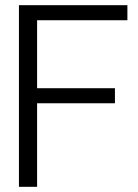

<svg xmlns="http://www.w3.org/2000/svg" viewBox="-20 -720 531 740"><path d="M53 0V-700H471V-642H123V-380H423V-322H123V0Z"/></svg>

Font: DM Sans 36pt Light
Style: Regular
Weight: 300
Designer: Colophon Foundry, Jonny Pinhorn
Foundry: Colophon Foundry
Version: Version 4.004;gftools[0.9.30]